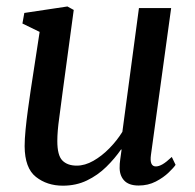

<svg xmlns="http://www.w3.org/2000/svg" viewBox="-20 -578 618 608"><path d="M179 10Q129 10 93.8 -17.8Q58.5 -45.5 58 -115Q58 -137 61 -167.8Q64 -198.5 68.5 -231.2Q73 -264 77 -291L105.5 -477L51 -503.5L57 -537L193.5 -557.5L213.5 -546.5L178.5 -288Q173.5 -246.5 167.5 -204.2Q161.5 -162 161.5 -131.5Q161.5 -86 177.5 -69.8Q193.5 -53.5 223 -53.5Q249 -53.5 275.8 -68.8Q302.5 -84 326.5 -108.5Q350.5 -133 367.5 -160.5L420 -552.5H522L458 -87.5Q453 -51 473.5 -51Q483 -51 494.8 -57.8Q506.5 -64.5 524 -81L536 -56Q530.5 -47.5 514.2 -31.8Q498 -16 473.5 -3.2Q449 9.5 419 9.5Q387 9.5 372.2 -7.5Q357.5 -24.5 359 -51.5Q358.5 -56 360.8 -73.8Q363 -91.5 365 -104L363.5 -105Q343.5 -76 316.5 -49.5Q289.5 -23 255.2 -6.5Q221 10 179 10Z"/></svg>

Font: Merriweather Text Regular
Style: Italic
Weight: 400
Italic angle: -7.8°
Designer: Eben Sorkin
Foundry: Eben Sorkin
Version: Version 2.100; ttfautohint (v1.7.19-72a1) -l 8 -r 50 -G 200 